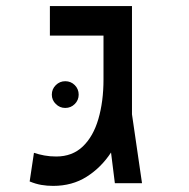

<svg xmlns="http://www.w3.org/2000/svg" viewBox="-20 -606 626 635"><path d="M155.8 8.8Q135.7 8.8 116.9 5.6Q98.1 2.4 78.1 -5.9L92.3 -100.6Q108.4 -95.2 126.7 -91.8Q145 -88.4 166 -88.4Q219.2 -88.4 253.9 -121.6Q288.6 -154.8 305.4 -212.6Q322.3 -270.5 322.3 -343.3V-488.3H145V-585.9H416.5V-228L449.7 0H359.9L347.2 -101.6Q314.5 -51.8 266.6 -21.5Q218.8 8.8 155.8 8.8ZM195.8 -249Q177.7 -249 164.6 -262Q151.4 -274.9 151.4 -293Q151.4 -311.5 164.6 -324.5Q177.7 -337.4 195.8 -337.4Q214.4 -337.4 227.3 -324.5Q240.2 -311.5 240.2 -293Q240.2 -274.9 227.3 -262Q214.4 -249 195.8 -249Z"/></svg>

Font: CaskaydiaMono NF
Style: Regular
Weight: 400
Designer: Aaron Bell
Foundry: Saja Typeworks
Version: Version 2111.001; ttfautohint (v1.8.4);Nerd Fonts 3.1.1